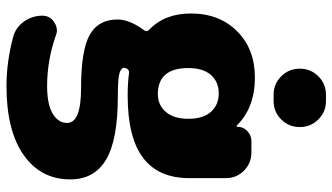

<svg xmlns="http://www.w3.org/2000/svg" viewBox="-236 -580 1023 591"><g transform="rotate(90 275.5 -284.5)"><path d="M189.5 -352.5Q189.5 -259.8 268.6 -258.8Q303.7 -258.8 324.7 -283.7Q345.7 -308.6 345.7 -352.5Q345.7 -398.4 324.2 -422.4Q302.7 -446.3 267.6 -446.3Q231.4 -446.3 210.4 -421.9Q189.5 -397.5 189.5 -352.5ZM532.2 10.7Q532.2 101.6 457 154.3Q381.8 207 245.1 207Q169.9 207 93.8 186.5Q64.5 178.7 46.4 153.3Q28.3 127.9 28.3 96.7Q28.3 73.2 47.9 60.5Q60.5 51.8 74.2 51.8Q82 51.8 90.8 55.7Q167 82 245.1 82Q300.8 82 329.6 64.9Q358.4 47.9 358.4 20.5Q358.4 -22.5 252 -22.5Q135.7 -22.5 87.9 -48.8Q40 -75.2 40 -134.8Q40 -171.9 73.2 -216.8Q79.1 -224.6 72.3 -231.4Q21.5 -279.3 21.5 -360.4Q21.5 -448.2 76.2 -502.9Q130.9 -557.6 218.8 -557.6Q311.5 -557.6 366.2 -502Q367.2 -501 368.7 -501.5Q370.1 -502 370.1 -502.9Q370.1 -521.5 383.3 -534.2Q396.5 -546.9 415 -546.9H449.2Q482.4 -546.9 505.4 -523.9Q528.3 -501 528.3 -468.8V-355.5Q528.3 -260.7 465.8 -213.4Q403.3 -166 274.4 -166Q235.4 -166 207 -169.9Q196.3 -171.9 191.4 -164.1Q189.5 -159.2 188.5 -155.3Q188.5 -146.5 204.1 -141.1Q219.7 -135.7 277.3 -135.7Q410.2 -135.7 471.2 -99.6Q532.2 -63.5 532.2 10.7ZM271.5 -615.2Q238.3 -615.2 214.8 -638.7Q191.4 -662.1 191.4 -695.8Q191.4 -729.5 214.8 -752.9Q238.3 -776.4 271.5 -776.4H291Q324.2 -776.4 347.7 -752.9Q371.1 -729.5 371.1 -695.8Q371.1 -662.1 347.7 -638.7Q324.2 -615.2 291 -615.2Z"/></g></svg>

Font: Gen Jyuu GothicX Heavy
Style: Bold
Weight: 900
Designer: [Source Han Sans]
Ryoko NISHIZUKA  (kana & ideographs); Paul D. Hunt (Latin, Greek & Cyrillic); Wenlong ZHANG  (bopomofo
Version: Version 1.002.20150607